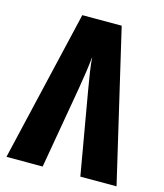

<svg xmlns="http://www.w3.org/2000/svg" viewBox="-108 -795 746 876"><g transform="rotate(15 265.0 -357.0)"><path d="M5 0 172 -714H358L525 0H354L287 -386Q279 -433 273 -471.5Q267 -510 265 -542Q262 -510 256.5 -471.5Q251 -433 243 -386L176 0Z"/></g></svg>

Font: Noto Sans Mono Condensed Black
Style: Regular
Weight: 900
Width: 3
Designer: Monotype Design Team
Foundry: Monotype Imaging Inc.
Version: Version 2.014